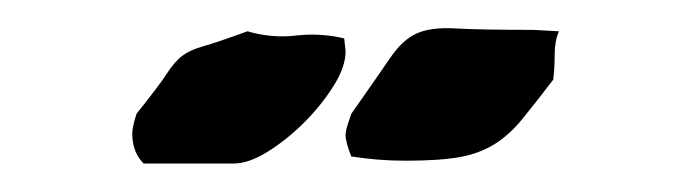

<svg xmlns="http://www.w3.org/2000/svg" viewBox="-20 -731 474 135"><path d="M355 -710 373 -709Q370 -702 370 -692.5Q370 -683 369 -675Q356 -658 347 -647Q338 -636 327.5 -629.5Q317 -623 303 -620.5Q289 -618 265 -618Q246 -618 227 -621Q223 -631 223 -636Q223 -639 224.5 -643.5Q226 -648 227 -651Q246 -678 254.5 -690.5Q263 -703 273 -707.5Q283 -712 300.5 -711Q318 -710 355 -710ZM154 -709Q171 -704 188 -706Q205 -708 222 -704L223 -695Q223 -684 214.5 -670.5Q206 -657 194 -645Q182 -633 168.5 -624.5Q155 -616 144 -616H81Q73 -624 73 -637Q73 -640 74 -644Q75 -648 76 -651Q92 -671 97.5 -679.5Q103 -688 108.5 -692Q114 -696 123 -698.5Q132 -701 154 -709Z"/></svg>

Font: CAT Schmalfette Thannhaeuser
Style: Regular
Weight: 700
Designer: Peter Wiegel nach Herbert Thanhaeuser 1939/40
Foundry: CAT-Fonts, Peter Wiegel
Version: Version 1.000